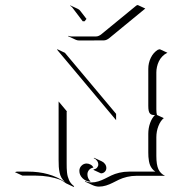

<svg xmlns="http://www.w3.org/2000/svg" viewBox="-20 -684 694 763"><path d="M250.7 -540 251.7 -541.7Q257.6 -539.1 263.7 -539.1H361.3Q372.3 -539.1 383.8 -548.8L522 -662.1L527.3 -664.1L557.4 -650.1L414.8 -533Q403.3 -523.4 391.6 -523.4L293.7 -523.2Q287.1 -523.2 280.8 -526.1ZM258.8 -660.9 260 -662.4 290 -648.4Q295.2 -646 299.6 -640.1L322.3 -610.6L323.7 -609.1L316.4 -599.6H308.6L268.1 -653.1Q263.9 -658.7 258.8 -660.9ZM39.1 0 46.9 -2H91.3Q177 -2 237.8 38.8Q229.5 31.2 224.2 22.2Q219 13.2 216.7 1.3Q214.4 -10.5 213.6 -21.2Q212.9 -32 212.9 -48.8V-280.8L245.8 -241.5L244.9 -239.5V-34.9Q244.9 -23.4 245.1 -16Q245.4 -8.5 246.3 1.1Q247.3 10.7 249.3 17.6Q251.2 24.4 254.4 31.7Q257.6 39.1 262.7 45Q267.8 51 274.7 56.2L272.7 58.8L243.2 44.9Q232.9 37.4 221.4 31.2Q176.3 13.9 121.3 13.9H69.1ZM207 -486.3 208 -488.3 238 -474.1 439.5 -233.9 441.4 -231.4V-206.5ZM295.4 -5.1Q295.4 -17.1 304 -25.6Q312.5 -34.2 324.2 -34.2Q332.3 -34.2 340.2 -29.8Q348.1 -25.4 351.3 -17.6H349.1Q339.6 -15.6 333.5 -8.2Q327.4 -0.7 327.4 8.8Q327.4 24.2 338.6 35.9L339.8 38.1Q321.3 37.1 308.3 24.5Q295.4 12 295.4 -5.1ZM317.4 37.4 318.4 35.6Q329.8 41 342.8 41Q357.2 41 371.1 36.6Q385 32.2 397.2 25.9Q409.4 19.5 422.6 13.2Q435.8 6.8 454.1 2.4Q472.4 -2 493.2 -2Q587.2 -2 597.4 -2Q590.1 -6.6 584.7 -13.5Q579.3 -20.5 576.4 -27.6Q573.5 -34.7 571.9 -44.1Q570.3 -53.5 569.8 -60.9Q569.3 -68.4 569.3 -78.1V-152.3Q569.3 -174.8 576.5 -194.9Q583.7 -215.1 595.7 -226.6Q588.4 -226.8 584.1 -227.9Q579.8 -229 576.2 -232.7Q572.5 -236.3 570.9 -243.9Q569.3 -251.5 569.3 -263.7V-410.2Q569.3 -433.6 579.3 -454.3Q589.4 -475.1 607.4 -486.3L615.2 -488.3L645.3 -474.4Q633.8 -469 625 -459.8Q616.2 -450.7 611.2 -439.9Q606.2 -429.2 603.8 -418.1Q601.3 -407 601.3 -396V-249.8Q601.3 -234.6 603.8 -227.1L630.9 -214.6Q617.9 -204.3 609.6 -183.2Q601.3 -162.1 601.3 -138.2V-64Q601.3 -29.5 609.5 -11.6Q617.7 6.3 635.7 14.6H523.4Q502.9 14.6 484.7 19Q466.6 23.4 453.2 29.8Q439.9 36.1 427.7 42.5Q415.5 48.8 401.5 53.2Q387.5 57.6 373 57.6Q360.6 57.6 347.4 51.5ZM351.1 -9 353 -11.2Q361.1 -12.2 365.8 -17.9Q370.6 -23.7 370.6 -30Q370.6 -38.3 365.6 -45.2Q360.6 -52 352.3 -55.7L354 -56.9L384.3 -43Q392.6 -39.1 397.6 -31.9Q402.6 -24.7 402.6 -16.1Q402.6 -7.6 396.4 -1.3Q390.1 4.9 381.1 4.9Z"/></svg>

Font: AgreloyOut1
Style: Medium
Weight: 400
Designer: gluk
Foundry: gluk
Version: Version 0.27